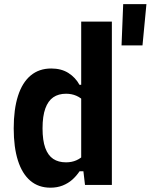

<svg xmlns="http://www.w3.org/2000/svg" viewBox="-20 -866 706 899"><path d="M219.8 -545.3Q267.2 -545.3 300.4 -524.2Q333.6 -503 352.2 -468.8H378V-388.5Q359 -408.3 337.2 -417.7Q315.4 -427.1 289.3 -427.1Q253.8 -427.1 229.5 -410.5Q205.2 -393.8 192.2 -358Q179.2 -322.1 179.2 -264.9Q179.2 -208.5 192 -173.3Q204.9 -138.1 229.2 -122Q253.4 -105.9 289 -105.9Q315.8 -105.9 337.5 -115.4Q359.3 -124.9 378 -144.8V-64.2H352.7Q337.5 -41.7 318.4 -24.7Q299.2 -7.7 273.5 2.6Q247.8 12.8 216.2 12.8Q160.4 12.8 122.1 -19.7Q83.8 -52.2 64 -114.2Q44.2 -176.3 44.2 -264.9Q44.2 -354.1 64.2 -416.8Q84.2 -479.6 123.6 -512.5Q162.9 -545.3 219.8 -545.3ZM360.2 -765H503.8V0H378L366.8 -96.2H360.2ZM556.8 -846.5H665.6L647.2 -653.5H549.1Z"/></svg>

Font: Monaspace Neon Var
Style: Regular
Weight: 400
Designer: Riley Cran and the Lettermatic Team
Version: Version 1.000 (Monaspace Neon Var)